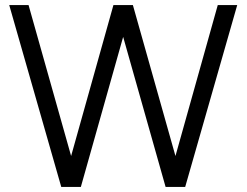

<svg xmlns="http://www.w3.org/2000/svg" viewBox="-20 -740 976 760"><path d="M300 0 467.5 -594 635.5 0H713L919 -720H842L674.5 -122.5L506 -720H429L261.5 -122.5L93 -720H16.5L222.5 0Z"/></svg>

Font: Vela Sans
Style: Regular
Weight: 400
Designer: Principal design: Mikhail Sharanda - project Manrope.
Design modification: Ravid Balaliev
Foundry: Mikhail Sharanda
Version: Version 1.001